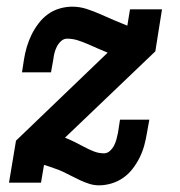

<svg xmlns="http://www.w3.org/2000/svg" viewBox="-20 -548 540 576"><path d="M277 8Q262 8 248 3.5Q234 -1 221 -7Q208 -13 195.5 -19.5Q183 -26 170.5 -32Q158 -38 144.5 -42.5Q131 -47 117 -52L112 -53L103 0H7L28 -126L303 -390Q288 -396 273.5 -402.5Q259 -409 244 -415.5Q229 -422 213.5 -427Q198 -432 181 -432Q171 -432 163 -424.5Q155 -417 150.5 -408Q146 -399 143.5 -389.5Q141 -380 140 -370L133 -331H46L52 -370Q55 -389 60.5 -407.5Q66 -426 74.5 -443.5Q83 -461 95.5 -477.5Q108 -494 124 -505.5Q140 -517 159 -522.5Q178 -528 197 -528Q219 -528 240.5 -521Q262 -514 282 -505Q302 -496 322 -487.5Q342 -479 362 -471L370 -520H466L446 -394L175 -135Q190 -129 204 -122Q218 -115 232 -107.5Q246 -100 261 -94Q276 -88 292 -88Q302 -88 310 -95.5Q318 -103 322.5 -112Q327 -121 329.5 -130.5Q332 -140 334 -150L340 -189H428L421 -150Q418 -131 413 -112.5Q408 -94 399.5 -76.5Q391 -59 378.5 -42.5Q366 -26 349.5 -14.5Q333 -3 314 2.5Q295 8 277 8Z"/></svg>

Font: Iosevka Gothic
Style: Bold Italic
Weight: 700
Italic angle: -9°
Monospace: yes
Designer: Belleve Invis
Foundry: Belleve Invis
Version: Version 15.5.1; ttfautohint (v1.8.4)